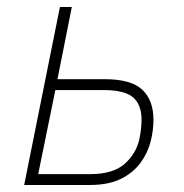

<svg xmlns="http://www.w3.org/2000/svg" viewBox="-20 -528 524 548"><path d="M49 0 151 -508H185L144 -302H279Q354 -302 386 -272Q418 -242 418 -186Q418 -155 409.5 -122.5Q401 -90 380 -62Q359 -34 324 -17Q289 0 236 0ZM89 -31H237Q303 -31 336 -60.5Q369 -90 378 -132Q381 -146 382.5 -160.5Q384 -175 384 -186Q384 -229 360 -250Q336 -271 274 -271H138Z"/></svg>

Font: IBM Plex Sans ExtraLight
Style: Italic
Weight: 250
Italic angle: -11.31°
Designer: Mike Abbink, Paul van der Laan, Pieter van Rosmalen
Foundry: Bold Monday
Version: Version 3.201